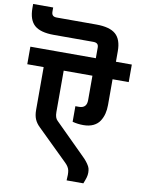

<svg xmlns="http://www.w3.org/2000/svg" viewBox="-143 -1000 837 1123"><g transform="rotate(10 276.0 -439.0)"><path d="M590.8 -576.5H494.8V-423.5Q494.8 -395.7 488.9 -372.1Q483.1 -348.4 469.8 -327.5Q456.6 -306.7 431.8 -294.7Q407 -282.8 372.7 -282.8Q338.4 -282.8 308 -291.1V-383.6H329.3Q375.3 -383.6 375.3 -431.4V-576.5H204.6V-330.1Q204.6 -295.8 220.7 -281.1L381.8 -121.2Q401.8 -102.1 412.9 -90.1Q424 -78.2 433.8 -64.1Q443.5 -50 446.6 -39.3Q449.6 -28.7 449.8 -14.1Q450 0.4 445.5 15.9Q440.9 31.3 432.2 52.6H332.8Q336.2 14.3 332.1 -6.3Q328 -26.9 307.1 -47.4L124.7 -225.9Q104.3 -245.4 94.9 -267.8Q85.6 -290.2 85.6 -321.9V-576.5H-11.7V-680.7H377.1V-743.7Q377.1 -758.9 369.5 -765.6Q361.9 -772.4 345.4 -772.4H111.2Q31.7 -772.4 -3.7 -803.6Q-39.1 -834.9 -39.1 -904.9V-929.6H79.9V-904.9Q79.9 -889.7 87.3 -882.5Q94.7 -875.3 111.2 -875.3H345.4Q425.3 -875.3 460.9 -844.3Q496.5 -813.2 496.5 -743.7V-680.7H590.8Z"/></g></svg>

Font: Puralecka Narrow
Style: Bold
Weight: 700
Designer: Hector Gatti, Marcela Romero, Pablo Cosgaya and Nicolas Silva
Version: Version 1.004;PS 001.004;hotconv 1.0.70;makeotf.lib2.5.58329